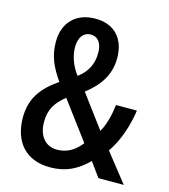

<svg xmlns="http://www.w3.org/2000/svg" viewBox="-110 -811 796 907"><g transform="rotate(15 288.5 -357.0)"><path d="M245 -724C151 -724 92 -665 92 -571C92 -500 115 -452 157 -391C75 -335 34 -275 34 -185C34 -69 97 10 217 10C297 10 352 -20 402 -70L453 0H577L467 -139C509 -199 536 -282 546 -355H444C437 -301 425 -254 404 -218L285 -378C352 -430 392 -489 392 -570C392 -667 337 -724 245 -724ZM243 -646C277 -646 299 -620 299 -571C299 -519 280 -476 233 -441C203 -479 186 -527 186 -569C186 -620 210 -646 243 -646ZM208 -327 346 -142C314 -101 277 -79 228 -79C172 -79 136 -122 136 -190C136 -251 159 -288 208 -327Z"/></g></svg>

Font: Noto Sans Armenian Condensed Medium
Style: Regular
Weight: 500
Width: 3
Designer: Monotype Design Team
Foundry: Monotype Imaging Inc.
Version: Version 2.008